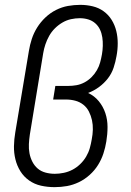

<svg xmlns="http://www.w3.org/2000/svg" viewBox="-20 -763 540 791"><path d="M205 8Q176 8 149 2Q122 -4 100 -19.5Q78 -35 64 -57.5Q50 -80 43.5 -106.5Q37 -133 37.5 -161Q38 -189 43 -218L99 -553Q103 -578 111 -602.5Q119 -627 133 -649.5Q147 -672 167 -691Q187 -710 211 -722Q235 -734 260 -738.5Q285 -743 311 -743Q337 -743 362 -737Q387 -731 407 -716.5Q427 -702 440 -681Q453 -660 459 -635.5Q465 -611 465 -584.5Q465 -558 460 -532Q456 -508 448 -484Q440 -460 424.5 -440Q409 -420 388 -404.5Q367 -389 343 -380Q369 -368 387 -346Q405 -324 414 -297Q423 -270 423 -240Q423 -210 418 -180Q414 -155 406 -130.5Q398 -106 384 -83.5Q370 -61 349.5 -42.5Q329 -24 305 -12.5Q281 -1 256 3.5Q231 8 205 8ZM206 -47Q224 -47 243 -51Q262 -55 279 -64Q296 -73 310.5 -87Q325 -101 335 -118Q345 -135 350 -153Q355 -171 358 -189Q362 -209 362.5 -229Q363 -249 359 -267.5Q355 -286 346.5 -303Q338 -320 323.5 -331.5Q309 -343 290.5 -348Q272 -353 252 -353H199L208 -409H261Q278 -409 295 -412Q312 -415 328 -423.5Q344 -432 357 -445Q370 -458 379 -473.5Q388 -489 392.5 -505.5Q397 -522 400 -539Q403 -556 403.5 -574Q404 -592 401.5 -609Q399 -626 392 -641Q385 -656 372.5 -667Q360 -678 343.5 -683Q327 -688 309 -688Q291 -688 272.5 -684Q254 -680 237 -670Q220 -660 206 -646Q192 -632 182.5 -615Q173 -598 167 -580Q161 -562 158 -544L103 -209Q100 -189 99 -169.5Q98 -150 101.5 -131.5Q105 -113 113.5 -96.5Q122 -80 135.5 -68.5Q149 -57 167.5 -52Q186 -47 206 -47Z"/></svg>

Font: Iosevka Slab Light Oblique
Style: Regular
Weight: 300
Italic angle: -9°
Monospace: yes
Designer: Belleve Invis
Foundry: Belleve Invis
Version: Version 11.1.1; ttfautohint (v1.8.3)